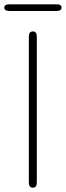

<svg xmlns="http://www.w3.org/2000/svg" viewBox="-24 -872 306 892"><path d="M129 0Q110 0 110 -24V-702Q110 -726 129 -726Q147 -726 147 -702V-24Q147 0 129 0ZM20 -821Q-4 -821 -4 -837Q-4 -852 20 -852H238Q262 -852 262 -837Q262 -821 238 -821Z"/></svg>

Font: Resource Han Rounded KR ExtraLight
Style: Regular
Weight: 250
Designer: Cyano Hao (round all glyphs); Ryoko NISHIZUKA 西塚涼子 (kana, bopomofo & ideographs); Paul D. Hunt (Latin, Greek & Cyrillic)
Foundry: Cyano Hao
Version: 0.990